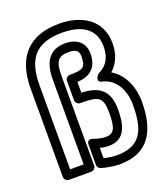

<svg xmlns="http://www.w3.org/2000/svg" viewBox="-146 -870 885 1013"><g transform="rotate(-20 297.0 -363.5)"><path d="M300 -659C204.4 -659 172 -593.3 172 -502V-25H96V-498C96 -648.2 157 -717 302 -717C416.2 -717 484 -670.7 484 -573C484 -505.2 453.2 -467.6 410.1 -448.9C410.1 -448.9 371.7 -410.9 414.7 -401.6C480 -387.4 524 -322.1 524 -231C524 -82.1 483.6 -10 351 -10C333.4 -10 302.1 -14.8 282 -19.3V-77.4C300.5 -73 315.9 -71 332 -71C425.7 -71 442 -153.6 442 -235C442 -345.3 386.8 -381.1 290 -384.6V-444.7C361.4 -448.9 406 -482.2 406 -564C406 -627.8 357.4 -659 300 -659ZM300 -609C341 -609 356 -595.6 356 -564C356 -502 339.3 -494 265 -494C254.3 -494 240 -484.1 240 -469V-360C240 -349.3 249.9 -335 265 -335C368.4 -335 392 -325.5 392 -235C392 -150.8 379.8 -121 332 -121C313.8 -121 291.5 -125.2 265.4 -134.5C228.6 -147.7 232 -111 232 -111V0C232 10.1 238.9 20.5 249.5 23.9C273.6 31.4 318.4 40 351 40C518.1 40 574 -71.6 574 -231C574 -316.7 539.9 -393.2 475 -431.2C511.2 -462.8 534 -510.9 534 -573C534 -706.2 429.9 -767 302 -767C130.7 -767 46 -668.6 46 -498V0C46 10.7 55.9 25 71 25H197C207.7 25 222 15.1 222 0V-502C222 -583.7 238.7 -609 300 -609Z"/></g></svg>

Font: Fog Sans
Style: Outline
Weight: 700
Foundry: Intel Corporation
Version: Version 1.00